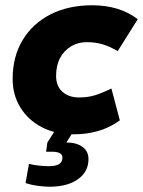

<svg xmlns="http://www.w3.org/2000/svg" viewBox="-20 -500 543 729"><path d="M260 10Q190 10 138 -17.5Q86 -45 57 -92.5Q28 -140 28 -200Q28 -285 66 -348Q104 -411 172 -445.5Q240 -480 330 -480Q381 -480 424.5 -467Q468 -454 503 -427L427 -306Q396 -324 368.5 -332Q341 -340 310 -340Q277 -340 250.5 -324.5Q224 -309 208.5 -280.5Q193 -252 193 -212Q193 -173 217 -151.5Q241 -130 280 -130Q313 -130 339.5 -138Q366 -146 403 -164L435 -43Q398 -16 354 -3Q310 10 260 10ZM168 209Q153 209 127 206Q101 203 77 195L90 122Q108 127 130 129Q152 131 166 131Q190 131 203.5 123.5Q217 116 217 98Q217 76 176 76H155L160 41L193 -11H265L232 41Q270 41 293 57.5Q316 74 316 104Q316 152 276 180.5Q236 209 168 209Z"/></svg>

Font: Gantari ExtraBold
Style: Italic
Weight: 800
Italic angle: -10°
Designer: Anugrah Pasau
Foundry: Lafontype
Version: Version 1.000